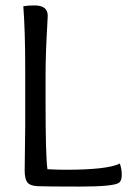

<svg xmlns="http://www.w3.org/2000/svg" viewBox="-20 -686 469 708"><path d="M71 -57 73 -224V-431Q73 -572 66 -663Q83 -666 107 -666Q156 -666 156 -628Q156 -622 154 -588Q148 -484 148 -404V-314Q148 -106 155 -62Q197 -60 221 -60Q377 -60 422 -83Q429 -62 429 -41.5Q429 -21 420 -13Q403 2 275 2Q147 2 118.5 0.5Q90 -1 80.5 -14Q71 -27 71 -57Z"/></svg>

Font: Overlock
Style: Regular
Weight: 400
Designer: Dario Muhafara
Foundry: Dario Manuel Muhafara
Version: Version 1.001